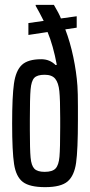

<svg xmlns="http://www.w3.org/2000/svg" viewBox="-20 -763 369 791"><path d="M30 -254Q30 -365 37.5 -418.5Q45 -472 70 -495.5Q95 -519 150 -519Q185 -519 209 -495L214 -496Q199 -576 176 -631L97 -619V-668L160 -677Q143 -711 127 -739V-743H202Q224 -706 231 -687L296 -696V-649L249 -642Q269 -590 282 -528Q295 -466 299 -409Q301 -380 301 -325V-268Q301 -146 293.5 -92.5Q286 -39 258.5 -15.5Q231 8 166 8Q102 8 74 -13.5Q46 -35 38 -87Q30 -139 30 -254ZM228 -239V-277Q228 -353 224.5 -387.5Q221 -422 207.5 -438.5Q194 -455 164 -455Q133 -455 121 -442Q109 -429 106 -394.5Q103 -360 103 -270V-227Q103 -147 106 -114Q109 -81 121.5 -68Q134 -55 164 -55Q196 -55 209 -69Q222 -83 225 -117.5Q228 -152 228 -239Z"/></svg>

Font: Saira Ultra Condensed Medium
Style: Regular
Weight: 500
Width: 1
Designer: Hector Gatti with collaboration of the Omnibus-Type team
Foundry: Omnibus-Type
Version: Version 1.001; ttfautohint (v1.8)